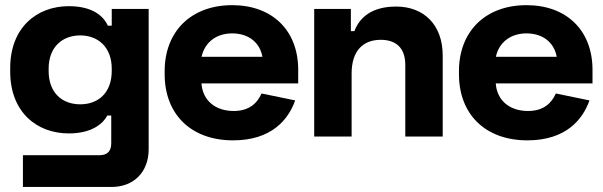

<svg xmlns="http://www.w3.org/2000/svg" viewBox="-20 -542 2392 762"><path d="M570 50.5V-506.5H423.5V-440H408C391 -478 347.5 -517.5 253 -517.5C126 -517.5 20.5 -432.5 20.5 -272V-258C20.5 -97.5 125.5 -12.5 253 -12.5C347.5 -12.5 390 -53.5 406 -83.5H421.5V26.5C421.5 58 406 74 374.5 74H71V200H423C510.5 200 570 141 570 50.5ZM298.5 -401.5C367.5 -401.5 423.5 -356.5 423.5 -269V-261C423.5 -172.5 369 -128 298.5 -128C227.5 -128 173 -172.5 173 -261V-269C173 -356.5 228.5 -401.5 298.5 -401.5Z M905 15C1058 15 1124.5 -67.5 1151.5 -143.5L1018 -171C1001 -132.5 969 -101.5 907.5 -101.5C836.5 -101.5 784.5 -141.5 779.5 -211H1163.5V-265C1163.5 -421 1061 -521.5 901.5 -521.5C738.5 -521.5 633.5 -417.5 633.5 -259.5V-247.5C633.5 -89 737.5 15 905 15ZM780 -316.5C792.5 -374.5 839 -409.5 901.5 -409.5C965.5 -409.5 1011 -374.5 1021.5 -316.5Z M1227 0H1375.5V-250.5C1375.5 -340 1420.5 -384 1491 -384C1552 -384 1588.5 -351.5 1588.5 -284.5V0H1737V-322C1737 -443 1662.5 -516 1552.5 -516C1457 -516 1407.5 -474 1386.5 -418.5H1372.5V-506.5H1227Z M2073 15C2226 15 2292.5 -67.5 2319.5 -143.5L2186 -171C2169 -132.5 2137 -101.5 2075.5 -101.5C2004.5 -101.5 1952.5 -141.5 1947.5 -211H2331.5V-265C2331.5 -421 2229 -521.5 2069.5 -521.5C1906.5 -521.5 1801.5 -417.5 1801.5 -259.5V-247.5C1801.5 -89 1905.5 15 2073 15ZM1948 -316.5C1960.5 -374.5 2007 -409.5 2069.5 -409.5C2133.5 -409.5 2179 -374.5 2189.5 -316.5Z"/></svg>

Font: MCL Standard Bold
Style: Regular
Weight: 700
Designer: Květoslav Bartoš
Foundry: Florian Karsten
Version: Version 1.001;Glyphs 3.2.3 (3260)